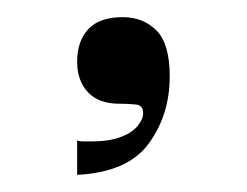

<svg xmlns="http://www.w3.org/2000/svg" viewBox="-20 -121 288 224"><path d="M70 43Q73 44 77.5 44Q82 44 86 44Q107 44 120.5 39Q134 34 140.5 26Q147 18 147 11Q147 2 139 1Q131 0 119 0Q95 0 82.5 -13.5Q70 -27 70 -49Q70 -73 83 -87Q96 -101 123 -101Q147 -101 162.5 -85.5Q178 -70 178 -32Q178 13 153.5 46.5Q129 80 70 83Z"/></svg>

Font: Ojuju
Style: Regular
Weight: 400
Designer: Chisaokwu Joboson, Mirko Velimirovic
Foundry: Udi Foundry
Version: Version 1.000